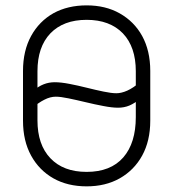

<svg xmlns="http://www.w3.org/2000/svg" viewBox="-20 -666 628 697"><path d="M294.5 10.5C294.5 10.5 294.5 10.5 294.5 10.5C249 10.5 208.5 1 174 -18.5C139.5 -38 112.5 -65.5 93 -101C73.5 -136.5 63.5 -178.5 63.5 -228C63.5 -228 63.5 -228 63.5 -228C63.5 -228 63.5 -408.5 63.5 -408.5C63.5 -457.5 73.5 -500 93 -535.5C112.5 -571 139.5 -598.5 174 -618C208.5 -637 249 -646.5 294.5 -646.5C294.5 -646.5 294.5 -646.5 294.5 -646.5C340 -646.5 380 -637 414.5 -617.5C449 -598 476.5 -571 496 -535.5C515.5 -500 525.5 -457.5 525.5 -408.5C525.5 -408.5 525.5 -408.5 525.5 -408.5C525.5 -408.5 525.5 -228 525.5 -228C525.5 -178.5 515.5 -136.5 496 -101C476.5 -65.5 449 -38 414.5 -18.5C380 1 340 10.5 294.5 10.5ZM294.5 -42C294.5 -42 294.5 -42 294.5 -42C352.5 -42 397 -59.5 427.5 -94.5C458 -129.5 473 -178.5 473 -241C473 -241 473 -241 473 -241C473 -241 473 -318.5 473 -318.5C473 -318.5 489 -307.5 489 -307.5C475.5 -296.5 462.5 -288.5 450 -283C437 -277.5 423 -275 408.5 -275C408.5 -275 408.5 -275 408.5 -275C394 -275 376.5 -277 356 -281C335 -285 313.5 -289.5 291 -295C268.5 -300.5 247.5 -305 228.5 -309C209.5 -313 194 -315 182.5 -315C182.5 -315 182.5 -315 182.5 -315C169.5 -315 155.5 -311.5 141 -304C126 -296.5 111 -286 95.5 -272C95.5 -272 95.5 -272 95.5 -272C95.5 -272 116 -308 116 -308C116 -308 116 -229 116 -229C116 -170.5 131.5 -124.5 163 -91.5C194.5 -58.5 238 -42 294.5 -42ZM116 -407.5C116 -407.5 116 -323.5 116 -323.5C116 -323.5 101.5 -336.5 101.5 -336.5C113 -347 125.5 -355 138.5 -360C151 -365 164.5 -367.5 178.5 -367.5C178.5 -367.5 178.5 -367.5 178.5 -367.5C193.5 -367.5 211.5 -365.5 232 -361.5C252.5 -357.5 273.5 -353 295 -347.5C316.5 -342 337 -337.5 356 -333.5C375 -329.5 390.5 -327.5 402.5 -327.5C402.5 -327.5 402.5 -327.5 402.5 -327.5C414 -327.5 427.5 -330.5 442 -337C456.5 -343.5 472.5 -354 490 -369.5C490 -369.5 490 -369.5 490 -369.5C490 -369.5 473 -339 473 -339C473 -339 473 -407.5 473 -407.5C473 -466 457.5 -512 426 -545C394.5 -577.5 350.5 -594 294.5 -594C294.5 -594 294.5 -594 294.5 -594C238 -594 194.5 -577.5 163 -545C131.5 -512 116 -466 116 -407.5C116 -407.5 116 -407.5 116 -407.5Z"/></svg>

Font: Jura-Fortis-Regular
Style: Regular
Weight: 500
Designer: Daniel Johnson, Alexei Vanyashin, Mirko Velimirovic
Foundry: Daniel Johnson
Version: ""